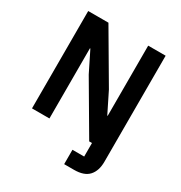

<svg xmlns="http://www.w3.org/2000/svg" viewBox="-204 -845 1126 1192"><g transform="rotate(30 359.5 -249.0)"><path d="M207 0H82V-698H227L437 -340L509 -195H512V-343V-698H637V62Q637 127 604 163.5Q571 200 499 200H428V97H512V0H492L282 -358L210 -503H207V-355Z"/></g></svg>

Font: IBM Plex Sans SemiBold
Style: Regular
Weight: 600
Designer: Mike Abbink, Paul van der Laan, Pieter van Rosmalen
Foundry: Bold Monday
Version: Version 3.201